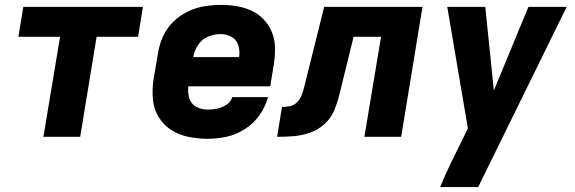

<svg xmlns="http://www.w3.org/2000/svg" viewBox="-20 -558 2344 783"><path d="M157 0H307L374 -408H543L563 -530H75L55 -408H225Z M827 8Q866 8 905 -0.5Q944 -9 979.5 -32Q1015 -55 1039 -89.5Q1063 -124 1073 -162H927Q922 -143 903.5 -131Q885 -119 865.5 -115Q846 -111 827 -111Q802 -111 780.5 -122.5Q759 -134 752 -157.5Q745 -181 748 -206H1082L1097 -297Q1102 -330 1101.5 -363Q1101 -396 1089.5 -425Q1078 -454 1057 -477Q1036 -500 1007.5 -513.5Q979 -527 947 -532.5Q915 -538 882 -538Q848 -538 813.5 -532.5Q779 -527 746 -511Q713 -495 686.5 -469Q660 -443 645 -410Q630 -377 625 -344L606 -234Q600 -193 603.5 -153.5Q607 -114 626.5 -81.5Q646 -49 677.5 -28.5Q709 -8 748 0Q787 8 827 8ZM768 -325Q772 -350 787.5 -374Q803 -398 828.5 -408.5Q854 -419 880 -419Q904 -419 924.5 -407.5Q945 -396 952 -372.5Q959 -349 955 -325Z M1110 0Q1143 0 1176 -2.5Q1209 -5 1242 -16Q1275 -27 1302 -51Q1329 -75 1342.5 -107Q1356 -139 1364 -172L1422 -408H1534L1466 0H1616L1703 -530H1302L1220 -201Q1216 -185 1210 -169.5Q1204 -154 1191.5 -141Q1179 -128 1162.5 -125Q1146 -122 1130 -122Z M1775 205H1930L2291 -530H2135L1994 -189L1959 -530H1804L1888 -35L1870 3Q1845 53 1820.5 103Q1796 153 1775 205Z"/></svg>

Font: Iosevka Sparkle Heavy Oblique
Style: Regular
Weight: 900
Italic angle: -9°
Designer: Belleve Invis
Foundry: Belleve Invis
Version: Version 4.5.0; ttfautohint (v1.8.3)